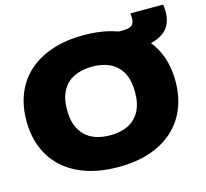

<svg xmlns="http://www.w3.org/2000/svg" viewBox="-112 -916 1130 1054"><g transform="rotate(-15 452.5 -389.0)"><path d="M437 10Q335 10 256 -16.5Q177 -43 122.5 -92.5Q68 -142 40 -211Q12 -280 12 -365Q12 -450 40 -519Q68 -588 122.5 -637Q177 -686 256 -712.5Q335 -739 437 -739Q538 -739 616 -712.5Q694 -686 748.5 -637Q803 -588 831 -519Q859 -450 859 -365Q859 -280 831 -211Q803 -142 748.5 -92.5Q694 -43 616 -16.5Q538 10 437 10ZM437 -170Q495 -170 538 -190.5Q581 -211 605 -254.5Q629 -298 629 -365Q629 -416 615.5 -452.5Q602 -489 576.5 -513Q551 -537 515.5 -548.5Q480 -560 437 -560Q379 -560 335 -539.5Q291 -519 267 -476Q243 -433 243 -365Q243 -314 257 -277.5Q271 -241 296.5 -217Q322 -193 357.5 -181.5Q393 -170 437 -170ZM619 -594V-709Q665 -706 687 -712.5Q709 -719 714.5 -737Q720 -755 716 -788H902Q913 -719 889 -672.5Q865 -626 799.5 -605.5Q734 -585 619 -594Z"/></g></svg>

Font: Mona Sans Expanded Black
Style: Regular
Weight: 900
Width: 7
Designer: Deni Anggara
Foundry: GitHub
Version: Version 2.000